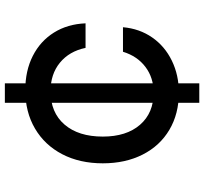

<svg xmlns="http://www.w3.org/2000/svg" viewBox="-45 -695 840 790"><g transform="rotate(-90 375.0 -300.0)"><path d="M347 -700H427V100H347ZM98 -297Q98 -392 135.5 -464Q173 -536 241 -576Q309 -616 399 -616Q479 -616 540 -585Q601 -554 636 -498Q671 -442 674 -368H573Q559 -435 512 -473.5Q465 -512 395 -512Q307 -512 257.5 -454.5Q208 -397 208 -297Q208 -200 256.5 -144Q305 -88 389 -88Q450 -88 494.5 -121.5Q539 -155 557 -214H658Q652 -146 616 -94Q580 -42 520.5 -13Q461 16 389 16Q302 16 236 -23Q170 -62 134 -133Q98 -204 98 -297Z"/></g></svg>

Font: Martian Mono VF sWd Rg
Style: Regular
Weight: 400
Width: 6
Monospace: yes
Designer: Roman Shamin
Foundry: Evil Martians
Version: Version 1.100